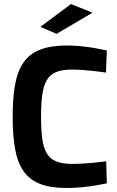

<svg xmlns="http://www.w3.org/2000/svg" viewBox="-20 -920 580 951"><path d="M308.9 11.1Q229.4 11.1 177.6 -9.4Q125.8 -29.9 96.1 -73Q66.4 -116.1 54.6 -182.7Q42.7 -249.2 42.7 -341.3Q42.7 -433.5 54.6 -500.3Q66.4 -567.1 96.3 -610.2Q126.2 -653.3 178.8 -674Q231.3 -694.7 312.8 -694.7Q345.7 -694.7 381.8 -691.1Q417.9 -687.4 451.3 -681.5Q484.8 -675.6 509.1 -670.2L505 -560.5Q484.9 -563.7 455.2 -567.1Q425.4 -570.6 394 -573Q362.5 -575.4 335.9 -575.4Q288 -575.4 257.9 -563Q227.7 -550.6 211.6 -522.7Q195.4 -494.9 189.4 -450.5Q183.4 -406.2 183.4 -341.3Q183.4 -277.3 189.4 -232.6Q195.4 -187.9 211.5 -160.6Q227.5 -133.4 257.8 -120.8Q288 -108.2 336.5 -108.2Q377.4 -108.2 425.6 -112.3Q473.8 -116.5 506.1 -121L509.1 -11.8Q485.5 -6.8 452.3 -1.2Q419.2 4.4 381.9 7.8Q344.6 11.1 308.9 11.1ZM259.9 -752.3 180 -787 331.2 -899.9 438.5 -857.3Z"/></svg>

Font: Cairo
Style: Regular
Weight: 400
Designer: Mohamed Gaber, Accademia di Belle Arti di Urbino
Foundry: Kief Type Foundry, Accademia di Belle Arti di Urbino
Version: Version 3.120